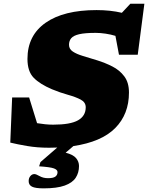

<svg xmlns="http://www.w3.org/2000/svg" viewBox="-20 -776 793 1028"><path d="M213.5 232.5Q169.5 232.5 151.5 223.5Q133.5 214.5 133.5 193.5Q133.5 177.5 142.5 166.8Q151.5 156 164 156Q173 156 192.2 167Q211.5 178 237 178Q265 178 276.5 169.5Q288 161 288 145.5Q288 133 269 125.8Q250 118.5 189.5 114.5L196.5 92L286.5 14Q265 15 242.5 15Q180 15 125.8 5.8Q71.5 -3.5 35 -12.5L45 -254H136L178.5 -116.5Q199.5 -113 221 -110.8Q242.5 -108.5 264.5 -108.5Q357 -108.5 398 -132Q439 -155.5 439 -201.5Q439 -228.5 412 -242.8Q385 -257 343.5 -268.5Q302 -280 258.5 -298Q193.5 -325.5 160.2 -359.8Q127 -394 127 -460.5Q127 -586 224 -654Q321 -722 497 -722Q571 -722 632.5 -707.5L678 -756H753L717.5 -483H617L598 -584Q574 -591.5 545.2 -595.8Q516.5 -600 492.5 -600Q435 -600 404 -592.8Q373 -585.5 361.2 -571.2Q349.5 -557 349.5 -536Q349.5 -513.5 369.8 -500Q390 -486.5 424.2 -476.2Q458.5 -466 500.5 -453Q542.5 -440 581.5 -420.2Q620.5 -400.5 645.5 -367.2Q670.5 -334 670.5 -280.5Q670.5 -164.5 596.8 -90.2Q523 -16 373 6L331.5 41.5Q372 52 387.5 70.8Q403 89.5 403 113Q403 148.5 385.5 175.5Q368 202.5 326.5 217.5Q285 232.5 213.5 232.5Z"/></svg>

Font: Newsreader Caption ExtraBold
Style: Italic
Weight: 800
Italic angle: -17°
Designer: Hugues Gentile
Foundry: Production Type
Version: Version 1.001